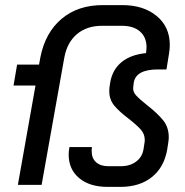

<svg xmlns="http://www.w3.org/2000/svg" viewBox="-20 -724 724 752"><path d="M249 -118Q249 -133 252 -148H340Q339 -142 339 -132Q339 -104 356.5 -88.5Q374 -73 404 -73H453Q489 -73 513 -91Q537 -109 542 -139L546 -165Q547 -169 547 -176Q547 -199 531.5 -216.5Q516 -234 484 -259Q447 -287 427.5 -310.5Q408 -334 408 -367Q408 -377 409 -383L412 -403Q421 -452 456.5 -481Q492 -510 552 -516Q554 -532 554 -538Q554 -578 528.5 -600.5Q503 -623 457 -623H380Q320 -623 281.5 -590.5Q243 -558 232 -499L143 0H50L119 -389H33L47 -471H133L138 -499Q157 -596 221 -650Q285 -704 382 -704H459Q542 -704 593.5 -661.5Q645 -619 645 -548Q645 -532 642 -514L632 -452H598Q513 -452 504 -401L502 -384Q499 -366 512.5 -351Q526 -336 555 -313Q596 -281 618.5 -253.5Q641 -226 641 -186Q641 -179 639 -165L635 -139Q623 -69 575 -30.5Q527 8 451 8H402Q331 8 290 -26.5Q249 -61 249 -118Z"/></svg>

Font: Bai Jamjuree Medium
Style: Italic
Weight: 500
Italic angle: -10°
Version: Version 1.000; ttfautohint (v1.6)